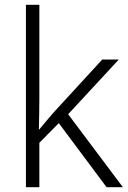

<svg xmlns="http://www.w3.org/2000/svg" viewBox="-20 -780 534 800"><path d="M144 -374V-760H88V0H144V-185L225 -267L424 0H492L264 -304L475 -532H406L204 -312C184 -290 161 -261 143 -240H142C143 -284 144 -332 144 -374Z"/></svg>

Font: Noto Sans Kannada Light
Style: Regular
Weight: 300
Designer: Jelle Bosma - Monotype Design Team
Foundry: Monotype Imaging Inc.
Version: Version 2.005